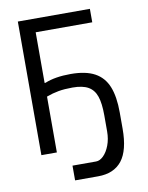

<svg xmlns="http://www.w3.org/2000/svg" viewBox="-96 -794 792 1026"><g transform="rotate(-10 300.0 -280.5)"><path d="M227 84H355.5Q375.5 84 395.2 64.8Q415 45.5 428 11.5Q441 -22.5 441 -64V-152Q441 -216.5 428.2 -254Q415.5 -291.5 385 -309.2Q354.5 -327 299 -327Q255.5 -327 223 -321.2Q190.5 -315.5 157 -303V0H73V-725H464V-652H157V-377H162Q217 -400 302 -400Q384 -400 432.8 -373.2Q481.5 -346.5 503.2 -292.2Q525 -238 525 -152V-64Q525 53.5 481.5 108.8Q438 164 352 164H227Z"/></g></svg>

Font: JuliaMono Medium
Style: Regular
Weight: 500
Monospace: yes
Designer: cormullion
Foundry: corm
Version: Version 0.054; ttfautohint (v1.8.4)